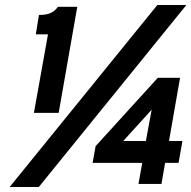

<svg xmlns="http://www.w3.org/2000/svg" viewBox="-20 -732 762 764"><path d="M115 -283 171 -595.5H122.5L135 -672.5Q166.5 -672.5 183.5 -681.2Q200.5 -690 210.5 -705H287.5L213.5 -283ZM18.5 12 606 -712H721.5L134.5 12ZM531 0 546 -84H348.5L360.5 -150.5L608 -422.5H696.5L652.5 -171H706L690.5 -84H637L622.5 0ZM470.5 -171H560.5L583.5 -295.5Z"/></svg>

Font: Overpass
Style: Bold Italic
Weight: 700
Italic angle: -10°
Designer: Delve Withrington, Dave Bailey, Thomas Jockin
Foundry: Delve Fonts LLC
Version: Version 4.000; ttfautohint (v1.8.3)